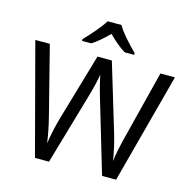

<svg xmlns="http://www.w3.org/2000/svg" viewBox="-131 -1073 1192 1202"><g transform="rotate(15 465.0 -472.0)"><path d="M509 -944H419C393 -899 333 -834 296 -795V-784H356C391 -806 427 -838 463 -874C499 -838 537 -805 572 -784H634V-795C596 -833 533 -899 509 -944ZM917 -714H823L713 -279C697 -216 684 -157 678 -108C671 -154 658 -218 639 -280L508 -714H415L289 -283C272 -224 258 -160 251 -108C244 -158 233 -216 217 -278L106 -714H12L201 0H292L427 -465C445 -526 459 -591 461 -609C464 -591 480 -525 497 -468L636 0H727Z"/></g></svg>

Font: Noto Sans Brahmi
Style: Regular
Weight: 400
Designer: Monotype Design Team
Foundry: Monotype Imaging Inc.
Version: Version 2.004